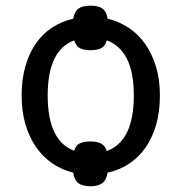

<svg xmlns="http://www.w3.org/2000/svg" viewBox="-20 -605 640 676"><path d="M543 -269Q543 -211.9 529.8 -166Q516.6 -120.1 492.7 -85.7Q468.8 -51.3 434.8 -28.8Q400.9 -6.3 358.9 2.9Q354.5 29.3 339.8 40Q325.2 50.8 298.8 50.8Q270.5 50.8 256.1 40Q241.7 29.3 237.8 2.9Q198.2 -6.8 165 -29.3Q131.8 -51.8 107.7 -86.2Q83.5 -120.6 69.8 -166.5Q56.2 -212.4 56.2 -269Q56.2 -325.2 69.1 -370.8Q82 -416.5 105.7 -450.9Q129.4 -485.4 163.1 -507.6Q196.8 -529.8 237.8 -539.1Q242.7 -565.4 256.8 -575.2Q271 -585 298.8 -585Q312 -585 322.3 -582.8Q332.5 -580.6 339.8 -575.4Q347.2 -570.3 352.1 -561.5Q356.9 -552.7 358.9 -539.1Q398.4 -529.8 432.4 -507.6Q466.3 -485.4 490.7 -450.9Q515.1 -416.5 529.1 -370.8Q543 -325.2 543 -269ZM147.9 -269Q147.9 -108.9 241.2 -74.2Q246.6 -92.8 260.3 -99.9Q273.9 -106.9 298.8 -106.9Q322.3 -106.9 336.2 -99.4Q350.1 -91.8 356 -73.2Q451.2 -107.9 451.2 -269Q451.2 -349.6 427 -397.7Q402.8 -445.8 356 -462.9Q350.1 -442.4 336.2 -435.3Q322.3 -428.2 298.8 -428.2Q273.9 -428.2 260.5 -435.8Q247.1 -443.4 241.2 -462.9Q147.9 -428.2 147.9 -269Z"/></svg>

Font: Apple Sans Adjectives
Style: Regular
Weight: 400
Monospace: yes
Foundry: Apple Sans Adjectives
Version: Version 0.01